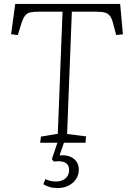

<svg xmlns="http://www.w3.org/2000/svg" viewBox="-20 -721 643 970"><path d="M271 229Q247 229 230 223.5Q213 218 199 210L209 184Q220 189 233 192.5Q246 196 264 196Q281 196 296 189.5Q311 183 320 170Q329 157 329 138Q329 119 319.5 108.5Q310 98 292.5 95Q275 92 252 95L242 83L270 0H183L187 -31L272 -45L296 -662H179Q150 -662 133 -658.5Q116 -655 105.5 -640.5Q95 -626 85 -593L70 -544L36 -548L57 -701H587L601 -548L567 -544L554 -593Q547 -623 537.5 -637.5Q528 -652 511 -657Q494 -662 465 -662H343L319 -44L415 -32L412 0H303L281 64Q300 62 317.5 65.5Q335 69 348.5 78Q362 87 370 101.5Q378 116 378 137Q378 163 364 184Q350 205 326 217Q302 229 271 229Z"/></svg>

Font: Literata ExtraLight
Style: Italic
Weight: 250
Italic angle: -2°
Designer: Latin by Veronika Burian and Jose Scaglione. Greek by Irene Vlachou. Cyrillic by Vera Evstafieva
Foundry: TypeTogether
Version: Version 3.002